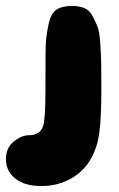

<svg xmlns="http://www.w3.org/2000/svg" viewBox="-45 -433 401 646"><path d="M93 193Q149 193 193.5 168Q238 143 262 99Q283 62 289.5 11Q296 -40 296 -132Q296 -134 296 -137Q296 -193 295.5 -219.5Q295 -246 292.5 -285.5Q290 -325 283.5 -342Q277 -359 266.5 -379Q256 -399 238.5 -406Q221 -413 197 -413Q164 -413 145 -400.5Q126 -388 118 -349.5Q110 -311 109 -283.5Q108 -256 108 -183Q108 -152 108 -136Q108 -31 100 -9Q90 22 52 22Q28 22 1.5 43Q-25 64 -25 103Q-25 143 7 168Q39 193 93 193Z"/></svg>

Font: Cherry Bomb
Style: Regular
Weight: 400
Designer: satsuyako
Foundry: satsuyako
Version: Version 4.0